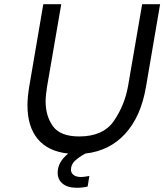

<svg xmlns="http://www.w3.org/2000/svg" viewBox="-20 -720 778 909"><path d="M738 -700 671 -308Q647 -168 573 -87Q499 -6 384 7Q353 24 334.5 41.5Q316 59 316 84Q316 98 328 108Q340 118 364 118Q378 118 403 113L395 163Q371 169 344 169Q300 169 276.5 149.5Q253 130 253 98Q253 47 303 7Q208 -3 159 -61.5Q110 -120 110 -222Q110 -258 118 -308L185 -700H270L203 -311Q196 -267 196 -240Q196 -170 231 -122Q266 -74 355 -74Q469 -74 519.5 -148Q570 -222 586 -311L653 -700Z"/></svg>

Font: Be Vietnam
Style: Italic
Weight: 400
Italic angle: -9.33299°
Designer: Gabriel Lam
Foundry: TypeRant
Version: Version 3.000